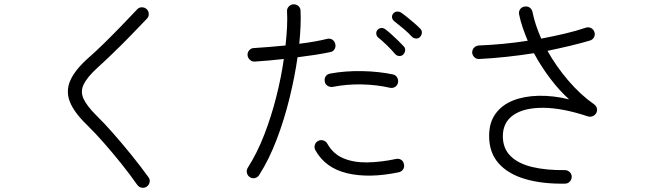

<svg xmlns="http://www.w3.org/2000/svg" viewBox="-20 -818 3040 895"><path d="M664 52Q654 59 641 57Q628 55 620 44Q585 -6 544 -57Q503 -108 462.5 -154Q422 -200 386 -235Q325 -294 305.5 -344Q286 -394 308 -443.5Q330 -493 392 -548Q422 -574 462 -613Q502 -652 543.5 -695Q585 -738 619 -774Q628 -784 641 -784Q654 -784 663 -776Q673 -767 673.5 -753.5Q674 -740 665 -731Q629 -693 587 -650Q545 -607 505 -568.5Q465 -530 434 -502Q387 -459 370.5 -425.5Q354 -392 369 -358.5Q384 -325 429 -280Q466 -244 508.5 -195.5Q551 -147 593.5 -94.5Q636 -42 672 8Q680 18 677.5 31Q675 44 664 52Z M1145 8Q1134 1 1131 -12Q1128 -25 1135 -36Q1179 -105 1212 -190.5Q1245 -276 1268 -367Q1291 -458 1303 -543Q1268 -539 1233.5 -536Q1199 -533 1168 -531Q1155 -530 1145 -539Q1135 -548 1134 -561Q1133 -574 1142 -584Q1151 -594 1164 -594Q1196 -596 1233.5 -599Q1271 -602 1311 -606Q1316 -652 1318 -692Q1320 -732 1318 -765Q1317 -778 1326 -787.5Q1335 -797 1348 -798Q1362 -798 1371.5 -789.5Q1381 -781 1381 -767Q1384 -703 1375 -614Q1449 -623 1506 -637Q1519 -640 1529.5 -633Q1540 -626 1543 -612Q1546 -599 1539 -588Q1532 -577 1519 -575Q1485 -568 1446.5 -562Q1408 -556 1367 -551Q1354 -460 1329.5 -360Q1305 -260 1269.5 -167Q1234 -74 1188 -2Q1181 9 1168.5 12Q1156 15 1145 8ZM1839 -15Q1700 14 1598 -10.5Q1496 -35 1450 -118Q1444 -129 1447.5 -142Q1451 -155 1463 -161Q1474 -167 1486.5 -163.5Q1499 -160 1506 -148Q1533 -100 1581 -80Q1629 -60 1692 -61Q1755 -62 1826 -77Q1839 -80 1850 -73Q1861 -66 1863 -52Q1866 -39 1859 -28.5Q1852 -18 1839 -15ZM1797 -409Q1736 -423 1666.5 -424.5Q1597 -426 1531 -413Q1518 -411 1507 -418Q1496 -425 1494 -438Q1491 -452 1498.5 -462.5Q1506 -473 1519 -475Q1589 -488 1667.5 -486.5Q1746 -485 1812 -471Q1825 -468 1831.5 -456.5Q1838 -445 1835 -432Q1832 -419 1821 -412.5Q1810 -406 1797 -409ZM1938 -646Q1931 -638 1919.5 -638.5Q1908 -639 1900 -647Q1886 -663 1860.5 -684.5Q1835 -706 1818 -719Q1809 -726 1807.5 -736Q1806 -746 1813 -755Q1820 -763 1830.5 -764Q1841 -765 1850 -759Q1862 -751 1878.5 -737.5Q1895 -724 1912 -709.5Q1929 -695 1939 -684Q1947 -677 1946.5 -665.5Q1946 -654 1938 -646ZM1859 -563Q1851 -556 1840 -557Q1829 -558 1822 -566Q1808 -583 1784 -606.5Q1760 -630 1743 -643Q1735 -650 1734 -660.5Q1733 -671 1740 -679Q1748 -687 1758 -687.5Q1768 -688 1777 -681Q1788 -673 1804 -658.5Q1820 -644 1836 -628.5Q1852 -613 1862 -602Q1870 -594 1868.5 -582.5Q1867 -571 1859 -563Z M2614 38Q2508 40 2428 16.5Q2348 -7 2304 -57Q2260 -107 2260 -184Q2260 -247 2290 -288Q2320 -329 2371.5 -349.5Q2423 -370 2490.5 -371.5Q2558 -373 2633 -355Q2589 -394 2546 -450.5Q2503 -507 2469 -570Q2405 -560 2340 -553Q2275 -546 2214 -543Q2201 -542 2191.5 -551Q2182 -560 2181 -573Q2181 -587 2190 -596Q2199 -605 2212 -606Q2265 -608 2323.5 -613.5Q2382 -619 2440 -628Q2427 -659 2416.5 -689.5Q2406 -720 2400 -750Q2397 -763 2404 -774Q2411 -785 2424 -787Q2438 -790 2448.5 -783Q2459 -776 2462 -763Q2474 -703 2503 -638Q2561 -649 2614 -661.5Q2667 -674 2711 -689Q2724 -693 2735.5 -687Q2747 -681 2751 -668Q2755 -656 2749 -644.5Q2743 -633 2730 -629Q2686 -616 2635.5 -604Q2585 -592 2532 -581Q2573 -508 2629.5 -442Q2686 -376 2749 -332Q2759 -325 2762 -314Q2765 -303 2760 -292Q2755 -282 2744 -277Q2733 -272 2722 -275Q2602 -315 2512.5 -315.5Q2423 -316 2373.5 -282Q2324 -248 2324 -183Q2324 -126 2360 -90.5Q2396 -55 2461 -39.5Q2526 -24 2613 -25Q2626 -25 2635.5 -16Q2645 -7 2645 6Q2645 19 2636 28.5Q2627 38 2614 38Z"/></svg>

Font: Zen Maru Gothic
Style: Regular
Weight: 400
Designer: Yoshimichi Ohira
Foundry: Positype
Version: Version 1.002